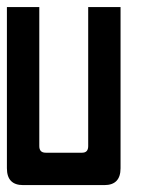

<svg xmlns="http://www.w3.org/2000/svg" viewBox="-20 -536 418 556"><path d="M93.8 -515.6V-112.8Q93.8 -93.8 112.3 -93.8H217.8Q235.4 -93.8 235.4 -112.8V-515.6H329.1V-48.8Q329.1 0 282.2 0H46.9Q0 0 0 -48.8V-515.6Z"/></svg>

Font: Aswaq
Style: Regular
Weight: 400
Designer: Husham Jawad
Version: Version 1.000;November 3, 2021;FontCreator 14.0.0.2814 32-bi